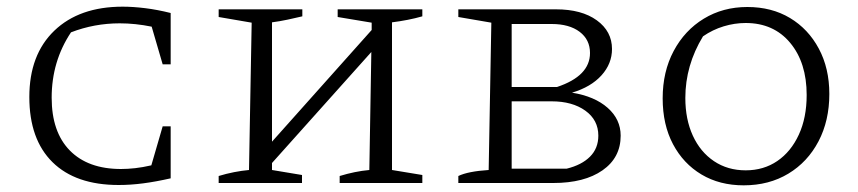

<svg xmlns="http://www.w3.org/2000/svg" viewBox="-20 -549 2574 576"><path d="M336 6Q207 6 137.5 -62.5Q68 -131 68 -258Q68 -385 143 -457Q218 -529 348 -529Q379 -529 415.5 -524.5Q452 -520 492 -510V-356H468L435 -469Q386 -479 339 -479Q263 -479 193 -452Q135 -365 135 -256Q135 -153 189.5 -97.5Q244 -42 343 -42Q363 -42 385.5 -44.5Q408 -47 434 -53L468 -170H492V-14Q448 -4 410 1Q372 6 336 6Z M636 0V-21Q659 -28 682 -32.5Q705 -37 727 -39L735 -481L636 -498V-521H887V-500Q866 -495 842.5 -490Q819 -485 796 -482V-124L1095 -459V-481L993 -498V-521H1247V-500Q1226 -494 1203 -489.5Q1180 -485 1156 -482V-39L1247 -24V0H999V-21Q1022 -28 1044 -32.5Q1066 -37 1088 -39L1094 -393L796 -60V-39L886 -24V0Z M1696 -271Q1764 -260 1803 -225.5Q1842 -191 1842 -142Q1842 -76 1787.5 -38Q1733 0 1640 0H1355V-21Q1384 -35 1446 -39L1454 -481L1355 -498V-521H1648Q1725 -521 1770.5 -488Q1816 -455 1816 -402Q1816 -358 1784.5 -323Q1753 -288 1696 -271ZM1635 -477H1515V-288H1651Q1750 -321 1750 -390Q1750 -430 1719 -453.5Q1688 -477 1635 -477ZM1635 -245H1515V-43H1680Q1725 -54 1750 -79Q1775 -104 1775 -142Q1775 -189 1736 -217Q1697 -245 1635 -245Z M2211 7Q2139 7 2084.5 -25.5Q2030 -58 1999 -116.5Q1968 -175 1968 -254Q1968 -334 2001 -396Q2034 -458 2091.5 -493Q2149 -528 2222 -528Q2295 -528 2350 -495Q2405 -462 2436.5 -403Q2468 -344 2468 -267Q2468 -187 2435.5 -125Q2403 -63 2345 -28Q2287 7 2211 7ZM2217 -38Q2271 -38 2312 -66Q2353 -94 2376.5 -145Q2400 -196 2400 -264Q2400 -361 2350.5 -420.5Q2301 -480 2217 -480Q2184 -480 2151 -470Q2118 -460 2089 -440Q2036 -353 2036 -255Q2036 -191 2058.5 -142Q2081 -93 2122 -65.5Q2163 -38 2217 -38Z"/></svg>

Font: Piazzolla SC Light
Style: Regular
Weight: 300
Designer: Juan Pablo del Peral
Foundry: Huerta Tipografica
Version: Version 1.330